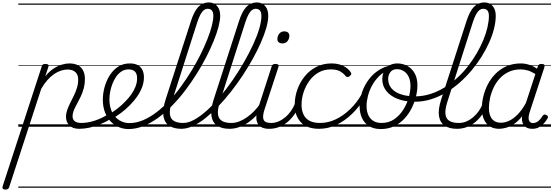

<svg xmlns="http://www.w3.org/2000/svg" viewBox="-150 -1039 4537 1574"><path d="M-106 515Q-120 515 -126 508.5Q-132 502 -129 490L192 -494Q196 -506 202 -510.5Q208 -515 221 -515Q238 -515 244.5 -509.5Q251 -504 247 -492L221 -413Q254 -454 289.5 -477Q325 -500 358 -509.5Q391 -519 418 -519Q461 -519 489 -504Q517 -489 531.5 -460.5Q546 -432 546 -393Q546 -350 536 -313.5Q526 -277 511 -245.5Q496 -214 480.5 -186.5Q465 -159 455 -134Q445 -109 445 -85Q445 -60 462.5 -45.5Q480 -31 517 -31Q525 -31 529 -23.5Q533 -16 531.5 -7Q530 2 522.5 9.5Q515 17 500 17Q446 17 418.5 -11Q391 -39 391 -81Q391 -109 401 -137.5Q411 -166 425.5 -195Q440 -224 455.5 -255Q471 -286 481 -319Q491 -352 491 -387Q491 -426 468.5 -447.5Q446 -469 404 -469Q378 -469 350 -460Q322 -451 294 -432Q266 -413 239 -383Q212 -353 188 -311L-75 496Q-79 506 -85 510.5Q-91 515 -106 515ZM0 490H635V500H0ZM0 -20H635V0H0ZM0 -505H635V-500H0ZM0 -1010H635V-1000H0Z M499 17Q487 17 483 9.5Q479 2 482 -7Q485 -16 494 -23.5Q503 -31 515 -31Q568 -31 625.5 -49.5Q683 -68 737 -102Q745 -107 752 -103.5Q759 -100 763 -92.5Q767 -85 766.5 -77Q766 -69 758 -64Q715 -38 669.5 -19.5Q624 -1 581 8Q538 17 499 17ZM635 490V500ZM635 -20V0ZM635 -505V-500ZM635 -1010V-1000Z M734 -97Q774 -119 811 -147.5Q848 -176 878 -208Q905 -235 926.5 -265.5Q948 -296 961 -329.5Q974 -363 974 -398Q974 -434 956.5 -452Q939 -470 903 -470Q892 -470 887.5 -477Q883 -484 884.5 -494Q886 -504 893.5 -511.5Q901 -519 914 -519Q956 -519 981.5 -504Q1007 -489 1018.5 -463.5Q1030 -438 1030 -405Q1030 -363 1014 -322Q998 -281 972 -244.5Q946 -208 914 -176Q880 -141 839 -111Q798 -81 754 -56ZM635 490H1079V500H635ZM635 -20H1079V0H635ZM635 -505H1079V-500H635ZM635 -1010H1079V-1000H635Z M903 19Q862 19 824 3Q786 -13 756.5 -44Q727 -75 710 -120Q693 -165 693 -222Q693 -272 707 -324Q721 -376 749 -420.5Q777 -465 818 -492Q859 -519 914 -519Q923 -519 926.5 -511.5Q930 -504 928 -494Q926 -484 919.5 -477Q913 -470 904 -470Q871 -470 846 -453.5Q821 -437 802.5 -410.5Q784 -384 771.5 -351.5Q759 -319 753 -286Q747 -253 747 -225Q747 -179 759.5 -142.5Q772 -106 795 -81Q818 -56 847.5 -43Q877 -30 911 -30Q967 -30 1022.5 -53.5Q1078 -77 1132 -118Q1186 -159 1237.5 -213.5Q1289 -268 1335 -331.5Q1381 -395 1421.5 -461.5Q1462 -528 1494.5 -593.5Q1527 -659 1550.5 -718.5Q1574 -778 1586.5 -827Q1599 -876 1599 -908Q1599 -919 1607.5 -925Q1616 -931 1627 -931Q1638 -931 1646.5 -925Q1655 -919 1655 -908Q1655 -873 1641.5 -820.5Q1628 -768 1602.5 -705Q1577 -642 1541.5 -572.5Q1506 -503 1462 -433Q1418 -363 1367.5 -296.5Q1317 -230 1261 -173Q1205 -116 1146 -73Q1087 -30 1025.5 -5.5Q964 19 903 19ZM1079 490V500ZM1079 -20V0ZM1079 -505V-500ZM1079 -1010V-1000Z M1337 17Q1276 17 1237.5 -8Q1199 -33 1190 -86Q1181 -139 1207 -221L1416 -868Q1442 -948 1477 -983.5Q1512 -1019 1561 -1019Q1590 -1019 1611 -1005.5Q1632 -992 1643.5 -968Q1655 -944 1655 -909Q1655 -897 1646.5 -890.5Q1638 -884 1627 -884Q1616 -884 1607.5 -890.5Q1599 -897 1599 -909Q1599 -928 1594 -941Q1589 -954 1578.5 -960.5Q1568 -967 1553 -967Q1536 -967 1521.5 -956Q1507 -945 1494 -921.5Q1481 -898 1468 -859L1258 -203Q1238 -139 1243 -101.5Q1248 -64 1276 -47.5Q1304 -31 1352 -31Q1363 -31 1367 -23.5Q1371 -16 1369 -7Q1367 2 1358.5 9.5Q1350 17 1337 17ZM1079 490H1473V500H1079ZM1079 -20H1473V0H1079ZM1079 -505H1473V-500H1079ZM1079 -1010H1473V-1000H1079Z M1337 17Q1325 17 1321 9.5Q1317 2 1320 -7Q1323 -16 1332 -23.5Q1341 -31 1353 -31Q1395 -31 1445 -59Q1495 -87 1548.5 -135.5Q1602 -184 1655 -247.5Q1708 -311 1758 -383.5Q1808 -456 1850.5 -530Q1893 -604 1925.5 -674.5Q1958 -745 1975.5 -805Q1993 -865 1993 -908Q1993 -921 2001.5 -927.5Q2010 -934 2021 -934Q2032 -934 2040.5 -927.5Q2049 -921 2049 -908Q2049 -867 2033.5 -812Q2018 -757 1989.5 -692Q1961 -627 1923 -558Q1885 -489 1839.5 -420.5Q1794 -352 1743.5 -287.5Q1693 -223 1640 -168Q1587 -113 1534.5 -71Q1482 -29 1432 -6Q1382 17 1337 17ZM1473 490V500ZM1473 -20V0ZM1473 -505V-500ZM1473 -1010V-1000Z M1731 17Q1670 17 1631.5 -8Q1593 -33 1584 -86Q1575 -139 1601 -221L1810 -868Q1836 -948 1871 -983.5Q1906 -1019 1955 -1019Q1984 -1019 2005 -1005.5Q2026 -992 2037.5 -968Q2049 -944 2049 -909Q2049 -897 2040.5 -890.5Q2032 -884 2021 -884Q2010 -884 2001.5 -890.5Q1993 -897 1993 -909Q1993 -928 1988 -941Q1983 -954 1972.5 -960.5Q1962 -967 1947 -967Q1930 -967 1915.5 -956Q1901 -945 1888 -921.5Q1875 -898 1862 -859L1652 -203Q1632 -139 1637 -101.5Q1642 -64 1670 -47.5Q1698 -31 1746 -31Q1757 -31 1761 -23.5Q1765 -16 1763 -7Q1761 2 1752.5 9.5Q1744 17 1731 17ZM1473 490H1867V500H1473ZM1473 -20H1867V0H1473ZM1473 -505H1867V-500H1473ZM1473 -1010H1867V-1000H1473Z M1731 17Q1721 17 1716 9.5Q1711 2 1713 -7Q1715 -16 1723.5 -23.5Q1732 -31 1747 -31Q1779 -31 1811.5 -43.5Q1844 -56 1875 -78Q1906 -100 1933 -127.5Q1960 -155 1980 -185Q1988 -196 1997 -194Q2006 -192 2010.5 -184Q2015 -176 2008 -165Q1987 -131 1957.5 -98.5Q1928 -66 1892 -40Q1856 -14 1815 1.5Q1774 17 1731 17ZM1867 490V500ZM1867 -20V0ZM1867 -505V-500ZM1867 -1010V-1000Z M2055 17Q2022 17 1999 6.5Q1976 -4 1963.5 -25Q1951 -46 1951.5 -76.5Q1952 -107 1965 -148L2077 -494Q2081 -506 2088 -510.5Q2095 -515 2108 -515Q2124 -515 2130.5 -509Q2137 -503 2133 -491L2018 -140Q2000 -84 2011 -57.5Q2022 -31 2071 -31Q2080 -31 2084 -23.5Q2088 -16 2086.5 -7Q2085 2 2077.5 9.5Q2070 17 2055 17ZM2165 -683Q2147 -683 2135.5 -692Q2124 -701 2124 -719Q2124 -743 2139 -762.5Q2154 -782 2182 -782Q2199 -782 2210.5 -773Q2222 -764 2222 -745Q2222 -722 2207.5 -702.5Q2193 -683 2165 -683ZM1867 490H2192V500H1867ZM1867 -20H2192V0H1867ZM1867 -505H2192V-500H1867ZM1867 -1010H2192V-1000H1867Z M2056 17Q2046 17 2041 9.5Q2036 2 2038 -7Q2040 -16 2048.5 -23.5Q2057 -31 2072 -31Q2104 -31 2133.5 -43.5Q2163 -56 2189 -78Q2215 -100 2235 -128.5Q2255 -157 2267 -187Q2271 -198 2280 -198.5Q2289 -199 2296.5 -191.5Q2304 -184 2300 -174Q2287 -135 2263.5 -101Q2240 -67 2208.5 -40Q2177 -13 2138.5 2Q2100 17 2056 17ZM2192 490V500ZM2192 -20V0ZM2192 -505V-500ZM2192 -1010V-1000Z M2467 17Q2366 17 2316 -37Q2266 -91 2266 -179Q2266 -245 2288 -306Q2310 -367 2349.5 -415Q2389 -463 2444.5 -491Q2500 -519 2567 -519Q2624 -519 2664.5 -498.5Q2705 -478 2725 -447Q2732 -438 2729.5 -431Q2727 -424 2717 -415Q2706 -407 2698 -407.5Q2690 -408 2683 -416Q2664 -440 2636.5 -455Q2609 -470 2561 -470Q2506 -470 2462 -445Q2418 -420 2387 -377.5Q2356 -335 2339 -283.5Q2322 -232 2322 -178Q2322 -138 2336.5 -104Q2351 -70 2384.5 -50.5Q2418 -31 2474 -31Q2485 -31 2489 -23.5Q2493 -16 2492 -6.5Q2491 3 2484.5 10Q2478 17 2467 17ZM2192 490H2727V500H2192ZM2192 -20H2727V0H2192ZM2192 -505H2727V-500H2192ZM2192 -1010H2727V-1000H2192Z M2465 17Q2456 17 2451.5 10Q2447 3 2447.5 -6.5Q2448 -16 2454.5 -23.5Q2461 -31 2473 -31Q2541 -31 2604 -61.5Q2667 -92 2721 -144.5Q2775 -197 2814 -265Q2819 -273 2828.5 -271Q2838 -269 2844 -261.5Q2850 -254 2843 -243Q2798 -166 2738 -107.5Q2678 -49 2609 -16Q2540 17 2465 17ZM2727 490V500ZM2727 -20V0ZM2727 -505V-500ZM2727 -1010V-1000Z M2971 19Q2915 19 2876.5 -4.5Q2838 -28 2818 -70.5Q2798 -113 2798 -168Q2798 -223 2818 -282.5Q2838 -342 2877 -392.5Q2916 -443 2974 -475Q3032 -507 3108 -507Q3119 -507 3120.5 -499Q3122 -491 3118 -483.5Q3114 -476 3106 -476Q3057 -476 3017.5 -456.5Q2978 -437 2947.5 -404Q2917 -371 2896.5 -331Q2876 -291 2865.5 -249Q2855 -207 2855 -170Q2855 -128 2869 -96.5Q2883 -65 2910.5 -48Q2938 -31 2977 -31Q3037 -31 3081 -61Q3125 -91 3155 -138Q3185 -185 3200 -237.5Q3215 -290 3215 -334Q3215 -381 3199 -412Q3183 -443 3157.5 -457.5Q3132 -472 3105 -472Q3092 -472 3086 -479Q3080 -486 3081 -495.5Q3082 -505 3088.5 -512Q3095 -519 3108 -519Q3152 -519 3189.5 -498.5Q3227 -478 3249.5 -438Q3272 -398 3272 -339Q3272 -298 3260.5 -249.5Q3249 -201 3225.5 -153.5Q3202 -106 3166 -67Q3130 -28 3081.5 -4.5Q3033 19 2971 19ZM2727 490H3328V500H2727ZM2727 -20H3328V0H2727ZM2727 -505H3328V-500H2727ZM2727 -1010H3328V-1000H2727Z M3252 -205Q3168 -205 3108 -229Q3048 -253 3016 -294.5Q2984 -336 2984 -390Q2984 -424 2998 -453.5Q3012 -483 3039.5 -501Q3067 -519 3108 -519Q3120 -519 3126 -512Q3132 -505 3131.5 -495.5Q3131 -486 3124.5 -479Q3118 -472 3105 -472Q3068 -472 3050 -447.5Q3032 -423 3032 -392Q3032 -346 3060.5 -313.5Q3089 -281 3139 -265Q3189 -249 3251 -249Q3316 -249 3376.5 -268Q3437 -287 3492 -320.5Q3547 -354 3596 -398.5Q3645 -443 3685.5 -495Q3726 -547 3758 -602Q3790 -657 3812.5 -711.5Q3835 -766 3846.5 -816.5Q3858 -867 3858 -908Q3858 -919 3866.5 -925Q3875 -931 3886 -931Q3897 -931 3905.5 -925Q3914 -919 3914 -908Q3914 -861 3900.5 -806Q3887 -751 3861 -692.5Q3835 -634 3798.5 -575.5Q3762 -517 3716.5 -462.5Q3671 -408 3618 -361.5Q3565 -315 3506 -280Q3447 -245 3383 -225Q3319 -205 3252 -205ZM3328 490H3338V500H3328ZM3328 -20H3338V0H3328ZM3328 -505H3338V-500H3328ZM3328 -1010H3338V-1000H3328Z M3596 17Q3535 17 3496.5 -8Q3458 -33 3449 -86Q3440 -139 3466 -221L3675 -868Q3701 -948 3736 -983.5Q3771 -1019 3820 -1019Q3849 -1019 3870 -1005.5Q3891 -992 3902.5 -968Q3914 -944 3914 -909Q3914 -897 3905.5 -890.5Q3897 -884 3886 -884Q3875 -884 3866.5 -890.5Q3858 -897 3858 -909Q3858 -928 3853 -941Q3848 -954 3837.5 -960.5Q3827 -967 3812 -967Q3795 -967 3780.5 -956Q3766 -945 3753 -921.5Q3740 -898 3727 -859L3517 -203Q3497 -139 3502 -101.5Q3507 -64 3535 -47.5Q3563 -31 3611 -31Q3622 -31 3626 -23.5Q3630 -16 3628 -7Q3626 2 3617.5 9.5Q3609 17 3596 17ZM3338 490H3732V500H3338ZM3338 -20H3732V0H3338ZM3338 -505H3732V-500H3338ZM3338 -1010H3732V-1000H3338Z M3596 17Q3586 17 3581 9.5Q3576 2 3578 -7Q3580 -16 3588.5 -23.5Q3597 -31 3612 -31Q3644 -31 3673.5 -43.5Q3703 -56 3729 -78Q3755 -100 3775 -128.5Q3795 -157 3807 -187Q3811 -198 3820 -198.5Q3829 -199 3836.5 -191.5Q3844 -184 3840 -174Q3827 -135 3803.5 -101Q3780 -67 3748.5 -40Q3717 -13 3678.5 2Q3640 17 3596 17ZM3732 490V500ZM3732 -20V0ZM3732 -505V-500ZM3732 -1010V-1000Z M3942 17Q3897 17 3865 -3.5Q3833 -24 3816.5 -62Q3800 -100 3800 -151Q3800 -196 3812 -247Q3824 -298 3848.5 -346Q3873 -394 3911.5 -433.5Q3950 -473 4002 -496Q4054 -519 4120 -519Q4154 -519 4189.5 -507.5Q4225 -496 4252 -476L4259 -494Q4263 -506 4269.5 -510.5Q4276 -515 4289 -515Q4308 -515 4312 -507.5Q4316 -500 4313 -488L4191 -116Q4183 -90 4183.5 -70.5Q4184 -51 4193.5 -40.5Q4203 -30 4219 -30Q4237 -30 4251.5 -38.5Q4266 -47 4277.5 -60.5Q4289 -74 4298 -89Q4302 -95 4310 -99Q4318 -103 4329 -96Q4341 -90 4342 -82Q4343 -74 4337 -66Q4326 -46 4308.5 -27Q4291 -8 4268 4.5Q4245 17 4213 17Q4192 17 4176 11Q4160 5 4149 -7Q4138 -19 4133 -35Q4128 -51 4129 -72Q4129 -76 4129.5 -80Q4130 -84 4131 -87Q4097 -44 4062 -21.5Q4027 1 3996 9Q3965 17 3942 17ZM3858 -155Q3858 -118 3868.5 -90.5Q3879 -63 3901 -48Q3923 -33 3957 -33Q3990 -33 4025 -49.5Q4060 -66 4094.5 -101.5Q4129 -137 4161 -194L4239 -432Q4204 -454 4175 -462Q4146 -470 4118 -470Q4063 -470 4020 -449.5Q3977 -429 3946.5 -395.5Q3916 -362 3896.5 -320.5Q3877 -279 3867.5 -236Q3858 -193 3858 -155ZM3732 490H4367V500H3732ZM3732 -20H4367V0H3732ZM3732 -505H4367V-500H3732ZM3732 -1010H4367V-1000H3732Z"/></svg>

Font: Playwrite RO Guides
Style: Regular
Weight: 400
Designer: Veronika Burian, José Scaglione
Foundry: TypeTogether
Version: Version 1.003